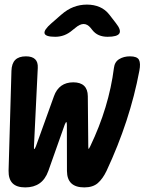

<svg xmlns="http://www.w3.org/2000/svg" viewBox="-20 -805 640 835"><path d="M89.7 10Q52.3 10 34.4 -8.2Q16.6 -26.4 17.3 -63.1L29.8 -497Q30.8 -529 46.3 -544.5Q61.8 -560 92.8 -560Q119.7 -560 132.7 -547.5Q145.7 -535.1 144.3 -509.5L127.7 -168.5Q127 -156.4 129.2 -156.8Q131.4 -157.1 136.1 -168.5L214.7 -386.8Q225.4 -416.7 246.6 -431.9Q267.8 -447 298.7 -447Q329.6 -447 345.6 -431.9Q361.6 -416.7 361.9 -386.8L363.9 -168.5Q364.2 -157.1 365.4 -157.1Q366.6 -157.1 372.3 -168.5Q413.1 -253.6 438.9 -339Q464.7 -424.4 475.5 -509.5Q478.5 -535.8 498.4 -547.9Q518.3 -560 545.2 -560Q576.2 -560 584.3 -545Q592.4 -530 586 -497Q565.8 -389 530 -279.7Q494.1 -170.4 443.6 -62.4Q427.1 -27.7 405.6 -8.9Q384 10 346.6 10Q309.2 10 290.3 -7.7Q271.5 -25.4 271.2 -61.4L270.8 -262.7Q270.5 -274.1 268.3 -274.1Q266.1 -274.1 261.4 -262.7L190.4 -62.1Q177.3 -25.4 152.2 -7.7Q127.1 10 89.7 10ZM220 -645Q177.9 -645 173.8 -659.8Q169.8 -674.6 204.5 -704.6L246.3 -741Q272 -763.7 299.6 -774.3Q327.2 -785 358 -785Q388.8 -785 413.5 -774.3Q438.2 -763.7 455.8 -741L483.7 -704.9Q507.9 -674.6 499.2 -659.8Q490.4 -645 448 -645Q426.8 -645 410.1 -652.1Q393.5 -659.1 381.4 -674.6L374.1 -683.8Q360 -700.6 343.7 -700.6Q327.5 -700.6 307.7 -683.8L295.7 -674.3Q278.2 -659.1 259.7 -652.1Q241.2 -645 220 -645Z"/></svg>

Font: Maple Mono
Style: Italic
Weight: 400
Italic angle: -10°
Monospace: yes
Designer: subframe7536
Version: Version 7.300